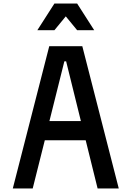

<svg xmlns="http://www.w3.org/2000/svg" viewBox="-20 -1060 740 1080"><path d="M52 0 257 -800H443L648 0H529L462 -271H232L164 0ZM342 -715 258 -379H435L352 -715ZM190 -890 286 -1040H414L510 -890H414L350 -968L286 -890Z"/></svg>

Font: Martian Mono
Style: Regular
Weight: 400
Monospace: yes
Designer: Roman Shamin
Foundry: Evil Martians
Version: Version 1.000; ttfautohint (v1.8.4.7-5d5b)